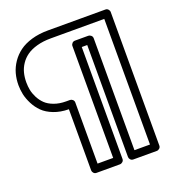

<svg xmlns="http://www.w3.org/2000/svg" viewBox="-223 -891 1048 1146"><g transform="rotate(-20 301.0 -318.0)"><path d="M-65.9 -520Q-65.9 -558.6 -56.2 -593.8Q-46.4 -628.9 -24.7 -660.9Q-2.9 -692.9 28.8 -716.3Q60.5 -739.7 107.2 -753.4Q153.8 -767.1 210.9 -767.1H576.2Q586.9 -767.1 594 -759.3Q601.1 -751.5 601.1 -742.2V106Q601.1 116.7 593.3 123.8Q585.4 130.9 576.2 130.9H426.8Q416 130.9 408.9 123Q401.9 115.2 401.9 106V-605H367.2V106Q367.2 116.7 359.1 123.8Q351.1 130.9 341.8 130.9H192.9Q182.1 130.9 175 123Q168 115.2 168 106V-282.2Q114.7 -282.7 72.8 -299.1Q30.8 -315.4 5.4 -340.6Q-20 -365.7 -36.6 -398.4Q-53.2 -431.2 -59.6 -460.9Q-65.9 -490.7 -65.9 -520ZM-16.1 -520Q-16.1 -495.1 -11.5 -470.9Q-6.8 -446.8 6.3 -421.1Q19.5 -395.5 39.3 -376.2Q59.1 -356.9 92.5 -344.5Q126 -332 168.9 -332H192.9Q202.1 -332 210 -325Q217.8 -317.9 217.8 -307.1V81.1H316.9V-629.9Q316.9 -639.2 324 -647Q331.1 -654.8 341.8 -654.8H426.8Q436 -654.8 444.1 -647.7Q452.1 -640.6 452.1 -629.9V81.1H550.8V-716.8H210.9Q161.6 -716.8 122.3 -705.8Q83 -694.8 57.4 -676.5Q31.7 -658.2 14.9 -632.8Q-2 -607.4 -9 -579.6Q-16.1 -551.8 -16.1 -520Z"/></g></svg>

Font: Trueno ExtraBold Outline
Style: Regular
Weight: 800
Width: 6
Designer: Julieta Ulanovsky
Foundry: Julieta Ulanovsky
Version: Version 3.001b | FøM Fix